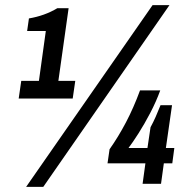

<svg xmlns="http://www.w3.org/2000/svg" viewBox="-20 -718 723 750"><path d="M53 -333 63 -402H132L159 -597H86L93 -646Q123 -651 151 -661Q179 -671 204 -686H248L208 -402H274L264 -333ZM82 12 576 -698H642L149 12ZM537 0 548 -80H400L408 -135Q442 -183 472 -240Q502 -297 527 -365H606Q590 -321 567 -277Q544 -233 521 -197Q498 -161 482 -140H556L568 -221Q579 -241 588 -261.5Q597 -282 607 -307H652L628 -140H661L653 -80H620L609 0Z"/></svg>

Font: Archivo Narrow
Style: Bold Italic
Weight: 700
Italic angle: -8°
Designer: Hector Gatti
Foundry: Omnibus-Type
Version: Version 3.002